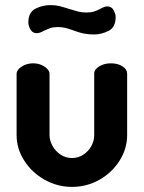

<svg xmlns="http://www.w3.org/2000/svg" viewBox="-20 -723 564 752"><path d="M45 -194V-434Q45 -449 64.5 -462Q84 -475 110 -475Q135 -475 154.5 -462Q174 -449 174 -434V-194Q174 -172 186 -151Q198 -130 218 -117Q238 -104 262 -104Q286 -104 306 -117Q326 -130 337.5 -150.5Q349 -171 349 -194V-435Q349 -451 368.5 -463Q388 -475 414 -475Q442 -475 460 -463Q478 -451 478 -435V-194Q478 -141 448.5 -94Q419 -47 369.5 -19Q320 9 262 9Q204 9 154 -19.5Q104 -48 74.5 -94.5Q45 -141 45 -194ZM151 -602Q144 -598 137 -595.5Q130 -593 124 -593Q107 -593 99 -608Q91 -623 91 -635Q91 -675 119 -689Q147 -703 177 -703Q197 -703 211.5 -699.5Q226 -696 251 -688Q273 -681 287 -677.5Q301 -674 319 -674Q336 -674 348.5 -678Q361 -682 374 -689Q390 -698 400 -698Q417 -698 425 -683Q433 -668 433 -656Q433 -616 405 -602Q377 -588 348 -588Q325 -588 306.5 -592Q288 -596 267 -604Q248 -611 235 -614Q222 -617 206 -617Q189 -617 177.5 -613Q166 -609 151 -602Z"/></svg>

Font: Dosis
Style: Regular
Weight: 400
Designer: Edgar Tolentino, Pablo Impallari, Igino Marini
Foundry: Edgar Tolentino, Pablo Impallari, Igino Marini
Version: Version 1.007;Glyphs 3.1.1 (3134)